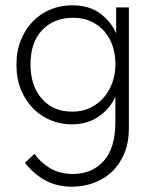

<svg xmlns="http://www.w3.org/2000/svg" viewBox="-20 -461 570 724"><path d="M250 8Q210 8 172.5 -7Q135 -22 106 -51Q77 -80 59.5 -121.5Q42 -163 42 -217Q42 -269 59 -310.5Q76 -352 104.5 -381Q133 -410 171 -425.5Q209 -441 252 -441Q317 -441 358.5 -409.5Q400 -378 418 -335V-433H466V22Q466 78 448 119.5Q430 161 400 188.5Q370 216 331.5 229.5Q293 243 252 243Q195 243 151.5 219.5Q108 196 74 153L110 119Q132 151 168.5 173Q205 195 255 195Q327 195 371 146Q415 97 415 1V-96Q395 -51 352 -21.5Q309 8 250 8ZM252 -40Q292 -40 322.5 -55.5Q353 -71 373.5 -96Q394 -121 404.5 -152Q415 -183 415 -213V-224Q415 -256 405 -286.5Q395 -317 375 -341Q355 -365 325 -379.5Q295 -394 255 -394Q184 -394 139.5 -348Q95 -302 95 -218Q95 -138 137.5 -89Q180 -40 252 -40Z"/></svg>

Font: Tilda Sans Light
Style: Regular
Weight: 300
Designer: ParaType Ltd
Foundry: ParaType Ltd
Version: Version 1.009